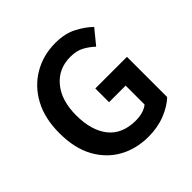

<svg xmlns="http://www.w3.org/2000/svg" viewBox="-170 -790 949 949"><g transform="rotate(-45 304.0 -316.0)"><path d="M346 11Q260 11 192.5 -26.5Q125 -64 85.5 -136Q46 -208 46 -313Q46 -417 86 -490.5Q126 -564 194.5 -603.5Q263 -643 347 -643Q414 -643 461.5 -618Q509 -593 539 -563L477 -487Q453 -510 423.5 -526Q394 -542 351 -542Q268 -542 217.5 -481.5Q167 -421 167 -317Q167 -211 215 -150.5Q263 -90 358 -90Q383 -90 406 -96.5Q429 -103 444 -116V-248H328V-344H549V-63Q517 -32 464 -10.5Q411 11 346 11Z"/></g></svg>

Font: Narnoor SemiBold
Style: Regular
Weight: 600
Designer: S. Sridhar Murthy
Foundry: SIL International
Version: Version 3.000